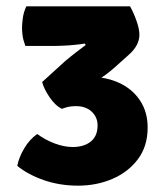

<svg xmlns="http://www.w3.org/2000/svg" viewBox="-20 -571 522 606"><path d="M288 -175Q288 -201 269.5 -218.5Q251 -236 219.5 -236Q206.5 -236 196 -233.8Q185.5 -231.5 175.5 -227.5Q154.5 -237.5 136.2 -264.5Q118 -291.5 113 -312.5Q142.5 -319.5 181.2 -324Q220 -328.5 262.5 -328.5Q315.5 -328.5 357 -309Q398.5 -289.5 422.2 -253.5Q446 -217.5 446 -168.5Q446 -109.5 415.5 -68.8Q385 -28 335 -6.5Q285 15 226.5 15Q168.5 15 118.2 -2.5Q68 -20 34.5 -47.5Q39.5 -74 56.5 -102.8Q73.5 -131.5 97.5 -148Q123.5 -129 153.2 -118Q183 -107 209.5 -107Q245 -107 266.5 -124.2Q288 -141.5 288 -175ZM344 -360Q315 -333.5 277 -311.2Q239 -289 194.5 -280L113 -312L185.5 -378Q199.5 -390 220.2 -406Q241 -422 250.5 -429L247.5 -433.5Q236 -431.5 216.5 -429.5Q197 -427.5 179.2 -426.8Q161.5 -426 155 -426H60Q53 -445.5 51.2 -459.2Q49.5 -473 49.5 -482Q49.5 -495 52 -513.8Q54.5 -532.5 63 -551H390.5Q402 -530.5 411 -504.8Q420 -479 420 -461.5Q420 -428 387 -398.5Z"/></svg>

Font: Signika SC
Style: Regular
Weight: 300
Designer: Anna Giedryś
Foundry: Anna Giedryś
Version: Version 2.000